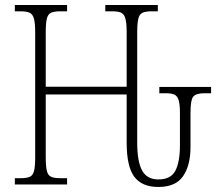

<svg xmlns="http://www.w3.org/2000/svg" viewBox="-20 -734 872 764"><path d="M610 10Q545 10 514.5 -30.5Q484 -71 484 -167V-358H162V-109Q162 -72 166.5 -54Q171 -36 183.5 -30.5Q196 -25 219 -25H247V0H39V-25H62Q86 -25 98.5 -30.5Q111 -36 115.5 -54Q120 -72 120 -109V-605Q120 -642 115 -660Q110 -678 97.5 -683.5Q85 -689 61 -689H39V-714H247V-689H220Q196 -689 183.5 -683.5Q171 -678 166.5 -660Q162 -642 162 -605V-389H484V-605Q484 -642 479 -660Q474 -678 462 -683.5Q450 -689 426 -689H399V-714H608V-689H584Q560 -689 547.5 -683.5Q535 -678 530.5 -660Q526 -642 526 -605V-166Q526 -91 545.5 -55.5Q565 -20 610 -20Q660 -20 678 -55Q696 -90 696 -156V-283Q696 -318 691 -335Q686 -352 674 -357.5Q662 -363 639 -363H614V-388H820V-363H794Q760 -363 749 -349.5Q738 -336 738 -284V-148Q738 -76 708.5 -33Q679 10 610 10Z"/></svg>

Font: Noto Serif Condensed ExtraLight
Style: Regular
Weight: 200
Width: 3
Designer: Monotype Design Team
Foundry: Monotype Imaging Inc.
Version: Version 2.013; ttfautohint (v1.8.4.7-5d5b)